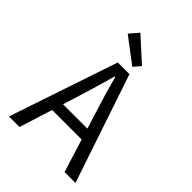

<svg xmlns="http://www.w3.org/2000/svg" viewBox="-247 -980 1094 1094"><g transform="rotate(45 300.0 -433.5)"><path d="M232 -367 201 -267H397L366 -367Q324 -499 301 -588H297Q264 -469 232 -367ZM32 0 253 -656H347L568 0H480L418 -200H180L117 0ZM329 -697 177 -812 224 -867 365 -739Z"/></g></svg>

Font: TypoPRO Source Code Pro
Style: Regular
Weight: 400
Monospace: yes
Designer: Paul D. Hunt, Teo Tuominen
Foundry: Adobe Systems Incorporated
Version: Version 2.010;PS 1.0;hotconv 1.0.84;makeotf.lib2.5.63406